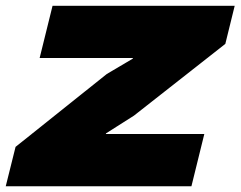

<svg xmlns="http://www.w3.org/2000/svg" viewBox="-40 -649 838 669"><path d="M671.9 -182.1 627 0H-20L14.2 -137.2L332 -391.1L422.9 -444.8V-446.8H98.1L143.1 -628.9H777.8L745.1 -496.1L426.8 -246.1L329.1 -184.1V-182.1Z"/></svg>

Font: Sinkin Sans 900 X Black Italic
Style: Regular
Weight: 950
Italic angle: -112°
Designer: Keith Bates
Foundry: K-Type
Version: Sinkin Sans (version 1.0)  by Keith Bates   •   © 2014   www